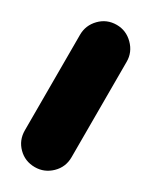

<svg xmlns="http://www.w3.org/2000/svg" viewBox="-116 -423 360 456"><g transform="rotate(30 64.0 -195.0)"><path d="M0 -64H128V-326H0ZM64 -128Q37 -128 18.5 -109Q0 -90 0 -64Q0 -37 18.5 -18.5Q37 0 64 0Q90 0 109 -18.5Q128 -37 128 -64Q128 -90 109 -109Q90 -128 64 -128ZM64 -390Q37 -390 18.5 -371Q0 -352 0 -326Q0 -299 18.5 -280.5Q37 -262 64 -262Q90 -262 109 -280.5Q128 -299 128 -326Q128 -352 109 -371Q90 -390 64 -390Z"/></g></svg>

Font: Wavefont
Style: Bold
Weight: 700
Version: Version 3.004;gftools[0.9.33]